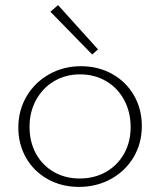

<svg xmlns="http://www.w3.org/2000/svg" viewBox="-20 -728 629 754"><path d="M178 -682 208 -708 365 -534 342 -514ZM52 -227Q52 -294 84 -349Q116 -404 172.5 -436Q229 -468 298 -468Q366 -468 420.5 -437.5Q475 -407 506 -353.5Q537 -300 537 -233Q537 -165 504.5 -110.5Q472 -56 415.5 -25Q359 6 290 6Q222 6 167.5 -24.5Q113 -55 82.5 -108Q52 -161 52 -227ZM493 -229Q493 -288 467.5 -335.5Q442 -383 396.5 -409.5Q351 -436 294 -436Q238 -436 193 -409.5Q148 -383 122 -336Q96 -289 96 -230Q96 -171 121 -125Q146 -79 191 -53Q236 -27 293 -27Q350 -27 395.5 -52.5Q441 -78 467 -124Q493 -170 493 -229Z"/></svg>

Font: Ysabeau SC Light
Style: Regular
Weight: 300
Designer: Christian Thalmann (Catharsis Fonts)
Version: Version 0.003